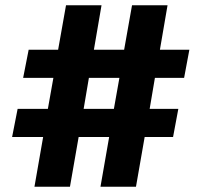

<svg xmlns="http://www.w3.org/2000/svg" viewBox="-20 -710 766 730"><path d="M569 -414 549 -296H658L638 -189H530L497 0H362L395 -189H279L246 0H111L144 -189H26L47 -296H162L183 -414H68L89 -521H201L231 -690H366L337 -521H452L482 -690H617L588 -521H700L680 -414ZM434 -414H318L298 -296H413Z"/></svg>

Font: Ezarion Extra Bold
Style: Regular
Weight: 800
Designer: Natanael Gama
Version: Version 1.001;PS 001.001;hotconv 1.0.70;makeotf.lib2.5.58329